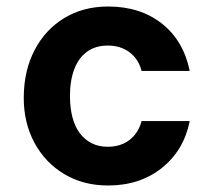

<svg xmlns="http://www.w3.org/2000/svg" viewBox="-20 -558 656 590"><path d="M312 12Q236 12 177.5 -23Q119 -58 86 -119Q53 -180 53 -257Q53 -340 86 -403.5Q119 -467 177.5 -502.5Q236 -538 312 -538Q411 -538 477.5 -485.5Q544 -433 563 -340H415Q406 -376 378.5 -397Q351 -418 311 -418Q274 -418 248 -399.5Q222 -381 208.5 -346Q195 -311 195 -263Q195 -227 202.5 -198Q210 -169 225 -149Q240 -129 261.5 -118Q283 -107 311 -107Q338 -107 359 -116.5Q380 -126 394.5 -144Q409 -162 415 -186H563Q545 -96 477.5 -42Q410 12 312 12Z"/></svg>

Font: DM Sans 9pt ExtraBold
Style: Regular
Weight: 800
Version: Version 4.004;gftools[0.9.30]